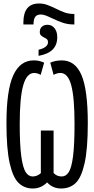

<svg xmlns="http://www.w3.org/2000/svg" viewBox="-20 -1070 540 1100"><path d="M114 -944Q115 -1050 204 -1050Q228 -1050 249 -1042.5Q270 -1035 299 -1021Q329 -1006 350.5 -998.5Q372 -991 398 -990H406V-930H400Q370 -930 342 -939Q314 -948 279 -965Q256 -976 241 -981.5Q226 -987 214 -987Q191 -987 181.5 -973Q172 -959 172 -930H114ZM201 -785Q255 -798 255 -828Q255 -839 249.5 -844.5Q244 -850 233 -855Q221 -861 214.5 -867.5Q208 -874 208 -887Q208 -906 220 -917Q232 -928 252 -928Q277 -928 292.5 -908.5Q308 -889 308 -857Q308 -813 282 -786.5Q256 -760 201 -750ZM17 -364Q17 -553 56 -638.5Q95 -724 173 -724Q193 -724 206 -720.5Q219 -717 233 -711L213 -641Q194 -652 176 -652Q133 -652 113 -581Q93 -510 93 -360Q93 -240 102 -174.5Q111 -109 127 -84Q143 -59 167 -59Q193 -59 214 -78V-322H287V-79Q305 -59 334 -59Q358 -59 374 -84Q390 -109 398.5 -174.5Q407 -240 407 -360Q407 -512 388 -582Q369 -652 326 -652Q307 -652 287 -641L268 -711Q298 -724 334 -724Q411 -724 447 -639.5Q483 -555 483 -364Q483 -216 464.5 -134Q446 -52 413 -21Q380 10 330 10Q282 10 250 -25Q215 10 168 10Q120 10 87 -21.5Q54 -53 35.5 -135Q17 -217 17 -364Z"/></svg>

Font: Noto Sans Mono UI Cond
Style: Regular
Weight: 400
Width: 3
Monospace: yes
Designer: Monotype Design team
Foundry: Monotype Imaging Inc.
Version: Version 1.000